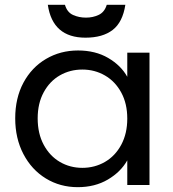

<svg xmlns="http://www.w3.org/2000/svg" viewBox="-20 -766 716 795"><path d="M43 -276Q43 -360 77 -423.5Q111 -487 170.5 -522Q230 -557 303 -557Q375 -557 428 -526Q481 -495 507 -448V-548H599V0H507V-102Q480 -54 426.5 -22.5Q373 9 302 9Q229 9 170 -27Q111 -63 77 -128Q43 -193 43 -276ZM507 -275Q507 -337 482 -383Q457 -429 414.5 -453.5Q372 -478 321 -478Q270 -478 228 -454Q186 -430 161 -384Q136 -338 136 -276Q136 -213 161 -166.5Q186 -120 228 -95.5Q270 -71 321 -71Q372 -71 414.5 -95.5Q457 -120 482 -166.5Q507 -213 507 -275ZM249 -746Q258 -715 282.5 -704Q307 -693 336 -693Q365 -693 389 -704.5Q413 -716 422 -746H499Q488 -674 446.5 -642Q405 -610 334 -610Q198 -610 178 -746Z"/></svg>

Font: Fz Poppins
Style: Regular
Weight: 400
Designer: Ninad Kale (Devanagari), Jonny Pinhorn (Latin)
Foundry: Indian Type Foundry
Version: Vit hóa bi Vntype.Com & FontZin.Com